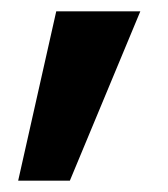

<svg xmlns="http://www.w3.org/2000/svg" viewBox="-20 -174 295 338"><path d="M79 -154H227L103 144H12Z"/></svg>

Font: SVN-Poppins SemiBold
Style: Regular
Weight: 600
Designer: Ninad Kale (Devanagari), Jonny Pinhorn (Latin)
Foundry: Indian Type Foundry
Version: Version 3.002 2017